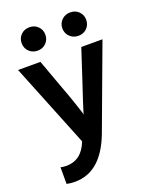

<svg xmlns="http://www.w3.org/2000/svg" viewBox="-164 -797 845 1073"><g transform="rotate(-20 258.5 -260.5)"><path d="M325 -14Q249 189 93 189Q64 189 43 184V85Q59 89 77 89Q168 89 206 -10L6 -507H139L198 -345Q225 -273 241.5 -224Q258 -175 262 -162L265 -148Q275 -183 329 -345L382 -507H508ZM460 -641Q460 -611 440 -591Q420 -571 389 -571Q359 -571 338.5 -591Q318 -611 318 -641Q318 -670 338.5 -690Q359 -710 389 -710Q420 -710 440 -690Q460 -670 460 -641ZM217 -641Q217 -611 197 -591Q177 -571 147 -571Q116 -571 96 -591Q76 -611 76 -641Q76 -670 96 -690Q116 -710 147 -710Q177 -710 197 -690Q217 -670 217 -641Z"/></g></svg>

Font: Hind Siliguri SemiBold
Style: Regular
Weight: 600
Designer: Jyotish Sonowal
Foundry: Indian Type Foundry
Version: Version 1.001;PS 1.0;hotconv 1.0.86;makeotf.lib2.5.63406; tt